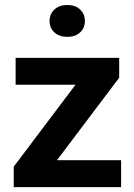

<svg xmlns="http://www.w3.org/2000/svg" viewBox="-20 -765 549 785"><path d="M475.1 -109.9V0H36.1V-83.5L288.6 -418.5H43.9V-528.3H467.3V-447.3L212.9 -109.9ZM182.6 -679.2Q182.6 -707.5 202.4 -726.1Q222.2 -744.6 254.9 -744.6Q288.1 -744.6 307.6 -726.1Q327.1 -707.5 327.1 -679.2Q327.1 -650.9 307.6 -632.6Q288.1 -614.3 254.9 -614.3Q222.2 -614.3 202.4 -632.6Q182.6 -650.9 182.6 -679.2Z"/></svg>

Font: Vazirmatn UI FD
Style: Bold
Weight: 700
Designer: Saber Rastikerdar
Foundry: Saber Rastikerdar
Version: Version 33.003